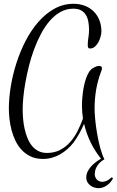

<svg xmlns="http://www.w3.org/2000/svg" viewBox="-20 -691 619 1017"><path d="M533.2 152.8Q516.6 161.6 506.6 172.6Q496.6 183.6 491 194.6Q485.4 205.6 483.6 215.1Q481.9 224.6 481.9 230.5Q481.9 238.3 484.4 245.6Q486.8 252.9 491.7 258.8Q496.6 264.6 504.2 268.3Q511.7 272 522 272Q531.7 272 543.9 267.1Q556.2 262.2 571.8 248L578.6 253.4Q573.7 263.2 566.2 272.5Q558.6 281.7 548.8 289.1Q539.1 296.4 527.3 301Q515.6 305.7 502.4 305.7Q491.2 305.7 479.7 302.2Q468.3 298.8 458.7 291.7Q449.2 284.7 443.1 273.9Q437 263.2 437 248.5Q437 232.9 443.6 218.8Q450.2 204.6 461.2 192.1Q472.2 179.7 486.1 168.9Q500 158.2 515.1 149.4Q482.4 109.4 459.7 62.3Q437 15.1 425.3 -35.2Q402.3 19 369.6 64Q355 83 336.9 98.9Q318.8 114.7 298.3 126.5Q277.8 138.2 255.1 144.5Q232.4 150.9 207.5 150.9Q171.4 150.9 143.8 138.2Q116.2 125.5 96.2 104.5Q76.2 83.5 62.7 56.2Q49.3 28.8 41.5 -0.7Q33.7 -30.3 30.3 -60.1Q26.9 -89.8 26.9 -115.2Q26.9 -171.9 37.4 -234.9Q47.9 -297.9 67.9 -359.6Q87.9 -421.4 117.4 -477.8Q147 -534.2 185.1 -577.1Q223.1 -620.1 269.5 -645.5Q315.9 -670.9 369.6 -670.9Q402.3 -670.9 429.4 -660.4Q456.5 -649.9 476.1 -630.6Q495.6 -611.3 506.3 -584.5Q517.1 -557.6 517.1 -524.9Q517.1 -513.7 513.2 -498.3Q509.3 -482.9 501.7 -468.5Q494.1 -454.1 482.9 -444.1Q471.7 -434.1 457 -434.1Q449.2 -434.1 447 -439.5Q444.8 -444.8 444.8 -451.2Q444.8 -471.7 448.2 -491.7Q451.7 -511.7 451.7 -533.2Q451.7 -554.2 448.2 -574.5Q444.8 -594.7 435.8 -610.4Q426.8 -626 410.4 -635.5Q394 -645 368.7 -645Q332 -645 301 -627.9Q270 -610.8 244.4 -581.5Q218.8 -552.2 198 -513.4Q177.2 -474.6 161.1 -431.2Q145 -387.7 133.5 -342.3Q122.1 -296.9 114.5 -254.4Q106.9 -211.9 103.5 -175Q100.1 -138.2 100.1 -111.8Q100.1 -88.4 102.3 -62Q104.5 -35.6 110.1 -10Q115.7 15.6 125 39.1Q134.3 62.5 148.4 80.3Q162.6 98.1 182.4 108.6Q202.1 119.1 228.5 119.1Q267.1 119.1 296.9 104Q326.7 88.9 349.9 63.5Q373 38.1 389.9 5.1Q406.7 -27.8 419.4 -63Q417 -80.1 415.5 -97.4Q414.1 -114.7 414.1 -131.8Q414.1 -143.6 415 -160.9Q416 -178.2 418.5 -198Q420.9 -217.8 425.3 -238Q429.7 -258.3 436 -276.6Q442.4 -294.9 451.2 -308.8Q460 -322.8 471.7 -330.1Q479.5 -334.5 487.5 -338.1Q495.6 -341.8 504.9 -341.8Q511.7 -341.8 515.9 -338.9Q520 -335.9 520 -329.1Q520 -324.7 518.8 -320.6Q517.6 -316.4 515.6 -312Q497.6 -265.1 489.3 -215.8Q481 -166.5 481 -116.2Q481 -92.8 484.4 -57.1Q487.8 -21.5 494.4 16.8Q501 55.2 510.7 91.6Q520.5 127.9 533.2 152.8Z"/></svg>

Font: Montez
Style: Regular
Weight: 400
Designer: Astigmatic (AOETI)
Foundry: Astigmatic (AOETI)
Version: Version 1.001